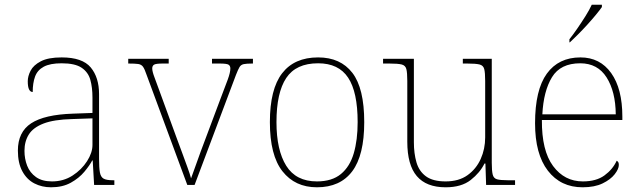

<svg xmlns="http://www.w3.org/2000/svg" viewBox="-20 -786 2719 816"><path d="M197 10Q158 10 126 -6.5Q94 -23 75 -58Q56 -93 56 -146Q56 -225 112.5 -262Q169 -299 290 -303L373 -306V-371Q373 -414 364 -446.5Q355 -479 327 -498Q299 -517 242 -517Q193 -517 166 -502.5Q139 -488 129 -460.5Q119 -433 119 -395Q109 -395 103.5 -406Q98 -417 98 -441Q98 -462 110 -485.5Q122 -509 153.5 -525.5Q185 -542 242 -542Q330 -542 365.5 -499.5Q401 -457 401 -386V-110Q401 -73 404.5 -53.5Q408 -34 420 -27Q432 -20 459 -20H466V0H380L374 -104H372Q361 -83 338.5 -56Q316 -29 281 -9.5Q246 10 197 10ZM201 -15Q250 -15 288.5 -40Q327 -65 350 -101Q373 -137 373 -170V-283L287 -280Q209 -278 165 -261Q121 -244 102.5 -214.5Q84 -185 84 -145Q84 -111 95.5 -81.5Q107 -52 133 -33.5Q159 -15 201 -15Z M603 -468Q595 -492 588 -502Q581 -512 567.5 -514Q554 -516 525 -516V-536H697V-516H673Q642 -516 634.5 -511Q627 -506 627 -495Q627 -482 637 -456Q647 -430 655 -407L731 -199Q742 -170 754 -137Q766 -104 776.5 -75.5Q787 -47 792 -28Q799 -46 814.5 -90.5Q830 -135 857 -206L917 -366Q937 -418 948 -448Q959 -478 959 -495Q959 -506 951.5 -511Q944 -516 913 -516H881V-536H1055V-516H1053Q1028 -516 1016 -513.5Q1004 -511 998 -501Q992 -491 983 -468L807 0H776Z M1327 10Q1234 10 1180.5 -58Q1127 -126 1127 -267Q1127 -407 1179 -474.5Q1231 -542 1332 -542Q1427 -542 1477.5 -476.5Q1528 -411 1528 -267Q1528 -126 1477 -58Q1426 10 1327 10ZM1327 -15Q1391 -15 1429 -46.5Q1467 -78 1483.5 -134.5Q1500 -191 1500 -267Q1500 -395 1459.5 -456Q1419 -517 1332 -517Q1238 -517 1196.5 -454.5Q1155 -392 1155 -267Q1155 -148 1196.5 -81.5Q1238 -15 1327 -15Z M1874 10Q1792 10 1751.5 -37.5Q1711 -85 1711 -184V-442Q1711 -477 1707 -492.5Q1703 -508 1687 -512Q1671 -516 1634 -516H1608V-536H1739V-181Q1739 -134 1750 -96Q1761 -58 1790.5 -36.5Q1820 -15 1874 -15Q1930 -15 1967 -41.5Q2004 -68 2023 -110.5Q2042 -153 2042 -202V-442Q2042 -477 2038 -492.5Q2034 -508 2018 -512Q2002 -516 1965 -516H1947V-536H2070V-94Q2070 -60 2074 -44Q2078 -28 2092.5 -24Q2107 -20 2137 -20H2169V0H2046L2043 -91H2039Q2020 -52 1980.5 -21Q1941 10 1874 10Z M2456 10Q2363 10 2308.5 -60.5Q2254 -131 2254 -262Q2254 -404 2304 -473Q2354 -542 2447 -542Q2530 -542 2577.5 -475.5Q2625 -409 2625 -290V-276H2283Q2282 -146 2330.5 -80.5Q2379 -15 2457 -15Q2514 -15 2549 -40.5Q2584 -66 2601 -103Q2606 -100 2608 -96Q2610 -92 2610 -85Q2610 -68 2592.5 -45.5Q2575 -23 2541 -6.5Q2507 10 2456 10ZM2597 -300Q2596 -397 2558 -457Q2520 -517 2446 -517Q2362 -517 2326 -458Q2290 -399 2285 -300ZM2400 -619Q2415 -638 2433 -664Q2451 -690 2468 -717Q2485 -744 2495 -766H2538V-756Q2529 -743 2512.5 -723Q2496 -703 2476 -681Q2456 -659 2436.5 -639.5Q2417 -620 2402 -606H2400Z"/></svg>

Font: Noto Serif Armenian Thin
Style: Regular
Weight: 250
Version: Version 2.007